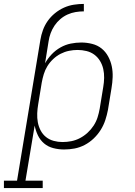

<svg xmlns="http://www.w3.org/2000/svg" viewBox="-69 -755 689 980"><path d="M-49 205V167H18L137 -551Q141 -576 150 -601Q159 -626 174.5 -648Q190 -670 211.5 -687.5Q233 -705 257.5 -716Q282 -727 308 -731Q334 -735 359 -735V-697Q338 -697 317 -693.5Q296 -690 276 -681Q256 -672 239 -657.5Q222 -643 209.5 -624.5Q197 -606 189.5 -585.5Q182 -565 179 -544L161 -432Q175 -457 195 -478Q215 -499 240 -513Q265 -527 292 -532.5Q319 -538 346 -538Q346 -538 346 -538Q346 -538 346 -538Q374 -538 401.5 -531Q429 -524 449.5 -507.5Q470 -491 483 -467Q496 -443 501.5 -416.5Q507 -390 506 -361.5Q505 -333 500 -304L482 -194Q477 -168 468.5 -142Q460 -116 445 -92Q430 -68 409 -48Q388 -28 363 -15Q338 -2 311.5 3Q285 8 258 8Q230 8 203 1Q176 -6 156 -23Q136 -40 124.5 -64Q113 -88 108 -114L61 167H149V205ZM250 -30Q273 -30 295.5 -34.5Q318 -39 339 -50Q360 -61 378 -77.5Q396 -94 409 -114Q422 -134 429 -156Q436 -178 440 -201L458 -311Q462 -334 462.5 -357.5Q463 -381 458 -403Q453 -425 441.5 -444Q430 -463 412.5 -476Q395 -489 372.5 -494.5Q350 -500 327 -500Q305 -500 283 -495.5Q261 -491 240.5 -480.5Q220 -470 202.5 -453.5Q185 -437 173 -417.5Q161 -398 154.5 -376.5Q148 -355 144 -333L126 -223Q122 -200 121 -176.5Q120 -153 124 -131Q128 -109 138.5 -89Q149 -69 166 -55.5Q183 -42 205 -36Q227 -30 250 -30Z"/></svg>

Font: Iosevka Slab XLtExObl
Style: Regular
Weight: 200
Width: 7
Italic angle: -9°
Monospace: yes
Designer: Belleve Invis
Foundry: Belleve Invis
Version: Version 11.1.1; ttfautohint (v1.8.3)